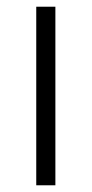

<svg xmlns="http://www.w3.org/2000/svg" viewBox="-20 -552 273 572"><path d="M145 0H88V-532H145Z"/></svg>

Font: Noto Sans Cherokee Light
Style: Regular
Weight: 300
Designer: Monotype Design Team
Foundry: Monotype Imaging Inc.
Version: Version 2.001; ttfautohint (v1.8.4.7-5d5b)